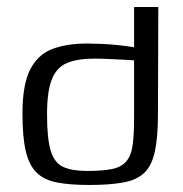

<svg xmlns="http://www.w3.org/2000/svg" viewBox="-20 -525 520 547"><path d="M44 -202Q44 -283 65.5 -326Q87 -369 128 -385Q169 -401 228 -401Q245 -401 268.5 -400Q292 -399 316 -396.5Q340 -394 358 -391Q376 -388 383 -385L362 -375V-505H431L430 -201Q430 -133 421 -92.5Q412 -52 390.5 -32Q369 -12 330.5 -5Q292 2 234 2Q180 2 143 -5Q106 -12 84.5 -33Q63 -54 53.5 -94Q44 -134 44 -202ZM228 -38Q273 -38 299.5 -43.5Q326 -49 340 -65.5Q354 -82 358 -112Q362 -142 362 -191V-353Q351 -354 330.5 -355Q310 -356 288 -357Q266 -358 249 -358Q201 -358 171 -345.5Q141 -333 127.5 -298.5Q114 -264 114 -199Q114 -130 124.5 -95.5Q135 -61 160 -49.5Q185 -38 228 -38Z"/></svg>

Font: Genos Thin
Style: Regular
Weight: 400
Version: Version 1.010